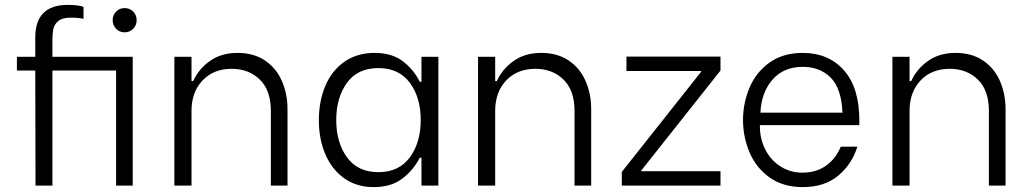

<svg xmlns="http://www.w3.org/2000/svg" viewBox="-20 -758 4199 784"><path d="M522 0H454V-470H194V0H125L124 -470H49V-526H124V-605Q124 -738 257 -738Q300 -738 321 -730V-681Q299 -686 271 -686Q235 -686 218.5 -672.5Q202 -659 198 -640Q194 -621 194 -592V-526H522ZM538 -676Q538 -655 524 -640.5Q510 -626 489 -626Q468 -626 454 -640.5Q440 -655 440 -676Q440 -696 454 -710.5Q468 -725 489 -725Q510 -725 524 -710.5Q538 -696 538 -676Z M692 -526H762V-427H769Q790 -475 836.5 -508.5Q883 -542 950 -542Q1016 -542 1062 -511Q1108 -480 1131 -427.5Q1154 -375 1154 -312V0H1086V-305Q1086 -389 1041 -433Q996 -477 926 -477Q852 -477 807 -429.5Q762 -382 762 -305V0H692Z M1282 -267Q1282 -345 1308.5 -407.5Q1335 -470 1386.5 -506Q1438 -542 1510 -542Q1581 -542 1625.5 -507.5Q1670 -473 1694 -424H1701V-526H1770V0H1701V-114H1694Q1668 -63 1622.5 -28.5Q1577 6 1506 6Q1436 6 1385.5 -30Q1335 -66 1308.5 -128Q1282 -190 1282 -267ZM1353 -268Q1353 -176 1397 -115.5Q1441 -55 1525 -55Q1609 -55 1653.5 -115.5Q1698 -176 1698 -268Q1698 -360 1653.5 -420Q1609 -480 1525 -480Q1440 -480 1396.5 -419.5Q1353 -359 1353 -268Z M1932 -526H2002V-427H2009Q2030 -475 2076.5 -508.5Q2123 -542 2190 -542Q2256 -542 2302 -511Q2348 -480 2371 -427.5Q2394 -375 2394 -312V0H2326V-305Q2326 -389 2281 -433Q2236 -477 2166 -477Q2092 -477 2047 -429.5Q2002 -382 2002 -305V0H1932Z M2519 0V-56L2843 -465V-468H2538V-527H2922V-470L2598 -61V-59H2922V0Z M3014 -268Q3014 -338 3041 -401Q3068 -464 3123 -503Q3178 -542 3258 -542Q3363 -542 3426 -471Q3489 -400 3489 -266V-247H3083V-240Q3083 -192 3104.5 -148.5Q3126 -105 3166 -79Q3206 -53 3257 -53Q3313 -53 3353 -81.5Q3393 -110 3413 -159H3481Q3459 -88 3403 -41Q3347 6 3258 6Q3178 6 3123 -33Q3068 -72 3041 -135Q3014 -198 3014 -268ZM3420 -298Q3416 -397 3372 -441Q3328 -485 3258 -485Q3180 -485 3134.5 -433Q3089 -381 3085 -298Z M3624 -526H3694V-427H3701Q3722 -475 3768.5 -508.5Q3815 -542 3882 -542Q3948 -542 3994 -511Q4040 -480 4063 -427.5Q4086 -375 4086 -312V0H4018V-305Q4018 -389 3973 -433Q3928 -477 3858 -477Q3784 -477 3739 -429.5Q3694 -382 3694 -305V0H3624Z"/></svg>

Font: Lopes Sans Light
Style: Regular
Weight: 300
Designer: Gabriel Lam, Diego Maldonado
Foundry: TypeRant, Foresti Design
Version: Version 4.000